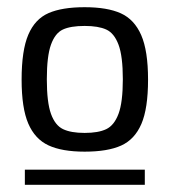

<svg xmlns="http://www.w3.org/2000/svg" viewBox="-20 -777 471 533"><path d="M391 -556Q391 -476 372.5 -433Q354 -390 316.5 -373Q279 -356 215 -356Q152 -356 114.5 -373.5Q77 -391 58.5 -434Q40 -477 40 -556Q40 -637 58.5 -680.5Q77 -724 114.5 -740.5Q152 -757 215 -757Q278 -757 315.5 -740Q353 -723 372 -679.5Q391 -636 391 -556ZM321 -557Q321 -621 309 -653Q297 -685 275 -695Q253 -705 215 -705Q176 -705 154.5 -695Q133 -685 121.5 -653Q110 -621 110 -557Q110 -493 121.5 -461Q133 -429 155 -418.5Q177 -408 215 -408Q253 -408 275 -418.5Q297 -429 309 -461Q321 -493 321 -557ZM49 -306H382V-264H49Z"/></svg>

Font: Exo
Style: Regular
Weight: 400
Designer: Natanael Gama
Foundry: Natanael Gama
Version: Version 1.500; ttfautohint (v1.6)